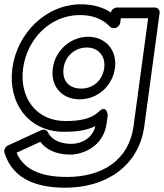

<svg xmlns="http://www.w3.org/2000/svg" viewBox="-25 -573 763 893"><path d="M51.9 137.4 162.6 86.6C186 118.5 230.2 146 301.3 146C357.4 146 456 110.8 470.9 1L476 -37C476 -37 472.1 -89.7 434.7 -53.8C400.3 -20.6 348.1 -10 279.4 -10C144.6 -10 63.9 -117.7 82.6 -256C101.3 -394.4 211.3 -503 346 -503C408.5 -503 454.1 -483.3 486.7 -448.7C490.7 -444.4 496.5 -442 502.8 -442H505.8C520.9 -442 532.7 -456.3 534.1 -467L537 -488H664L596.1 14C575.1 169.4 453.7 250 287.2 250C189 250 90.8 228.6 51.9 137.4ZM12 103.5C0.3 108.9 -8 123.4 -4.3 135.9C37 275.1 171.2 300 280.4 300C464 300 620.6 202.6 646.1 14L717.4 -513C718.8 -523.7 710.9 -538 695.7 -538H518.7C508.7 -538 493.8 -529.2 490.7 -514.9C454.8 -539 407.4 -553 352.8 -553C187.4 -553 54.5 -417.6 32.6 -256C10.7 -94.3 107.4 40 272.6 40C324.4 40 372.8 35.6 418.6 13.6C404.3 74.1 348.1 96 308 96C239.2 96 209 65.7 197.6 41.9C192.7 31.6 179.1 26.8 166.6 32.5ZM220.6 -256C209.4 -173.1 260.7 -111 346 -111C428.4 -111 498.4 -172.8 509.6 -256C521 -340.6 464.7 -402 385.4 -402C305.1 -402 232.1 -340.7 220.6 -256ZM270.6 -256C278.4 -313.3 324.8 -352 378.6 -352C431.2 -352 467.4 -313.4 459.6 -256C451.9 -199.2 408.4 -161 352.8 -161C294.1 -161 262.9 -198.9 270.6 -256Z"/></svg>

Font: Hussar Techniczny
Style: Bold 
Weight: 700
Foundry: Cannot Into Space Fonts
Version: Version 0.77